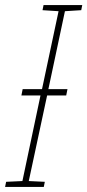

<svg xmlns="http://www.w3.org/2000/svg" viewBox="-36 -734 343 754"><path d="M-16 0 -12 -20 52 -23 123 -359H48L53 -384H129L194 -690L131 -694L135 -714H287L283 -694L219 -690L154 -384H229L224 -359H149L77 -23L140 -20L136 0Z"/></svg>

Font: Noto Sans SemiCondensed Thin
Style: Italic
Weight: 100
Width: 4
Italic angle: -12°
Designer: Monotype Design Team
Foundry: Monotype Imaging Inc.
Version: Version 2.013; ttfautohint (v1.8.4.7-5d5b)